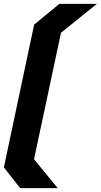

<svg xmlns="http://www.w3.org/2000/svg" viewBox="-23 -770 520 990"><path d="M81 200 -3 93 153 -643 283 -750H476.5L291.5 -601L152.5 51L274.5 200ZM126 132.5V133.5L73 66.5L220 -624.5L301 -690.5L300.5 -690L220.5 -624.5L73.5 66.5Z"/></svg>

Font: Tourney Black
Style: Italic
Weight: 900
Italic angle: -12°
Version: Version 1.015